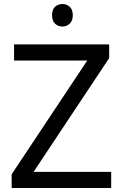

<svg xmlns="http://www.w3.org/2000/svg" viewBox="-20 -935 612 955"><path d="M533 0H38V-68L414 -634H50V-714H523V-646L147 -80H533ZM291 -915Q311 -915 326.5 -901.5Q342 -888 342 -859Q342 -831 326.5 -817Q311 -803 291 -803Q269 -803 254 -817Q239 -831 239 -859Q239 -888 254 -901.5Q269 -915 291 -915Z"/></svg>

Font: Noto Sans Old Hungarian
Style: Regular
Weight: 400
Designer: Monotype Design Team
Foundry: Monotype Imaging Inc.
Version: Version 2.005; ttfautohint (v1.8.4.7-5d5b)